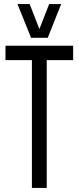

<svg xmlns="http://www.w3.org/2000/svg" viewBox="-20 -925 387 945"><path d="M340 -629H210V0H137V-629H7V-700H340ZM281 -905 215 -739H133L66 -905H126L174 -782L222 -905Z"/></svg>

Font: Georama Condensed
Style: Regular
Weight: 400
Width: 3
Designer: Jean-Baptiste Levee
Foundry: Production Type
Version: Version 1.000